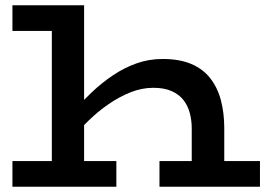

<svg xmlns="http://www.w3.org/2000/svg" viewBox="-20 -706 1010 726"><path d="M705 0V-220Q705 -251 697.5 -279Q690 -307 673.5 -328Q657 -349 629 -361.5Q601 -374 560 -374Q516 -374 473.5 -357Q431 -340 391 -312.5Q351 -285 316 -251Q281 -217 252 -182V-280Q288 -320 326.5 -356.5Q365 -393 407.5 -421.5Q450 -450 496.5 -466.5Q543 -483 595 -483Q659 -483 703.5 -464Q748 -445 775.5 -409.5Q803 -374 815.5 -326Q828 -278 828 -222V0ZM27 0V-97H420V0ZM583 0V-97H963V0ZM298 -686V0H176V-589H27V-686Z"/></svg>

Font: BioRhyme SemiExpanded SemiBold
Style: Regular
Weight: 600
Width: 6
Designer: Aoife Mooney
Foundry: Aoife Mooney Type
Version: Version 1.600;gftools[0.9.33]